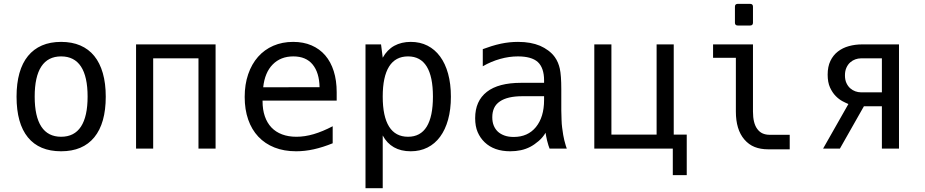

<svg xmlns="http://www.w3.org/2000/svg" viewBox="-20 -780 4856 1008"><path d="M300.8 14.2Q186 14.2 126.5 -58.8Q66.9 -131.8 66.9 -272.5Q66.9 -342.3 82 -396Q97.2 -449.7 127 -486.1Q156.7 -522.5 200.2 -541.3Q243.7 -560.1 300.8 -560.1Q357.9 -560.1 401.6 -541.3Q445.3 -522.5 474.9 -486.1Q504.4 -449.7 519.8 -396Q535.2 -342.3 535.2 -272.5Q535.2 -132.8 475.1 -59.3Q415 14.2 300.8 14.2ZM300.8 -62Q370.1 -62 405 -115.2Q439.9 -168.5 439.9 -272.9Q439.9 -377.9 405 -430.9Q370.1 -483.9 300.8 -483.9Q231.9 -483.9 197 -430.9Q162.1 -377.9 162.1 -272.9Q162.1 -168.5 197 -115.2Q231.9 -62 300.8 -62Z M694.3 -546.9H1111.8V0H1022V-473.6H784.2V0H694.3Z M1534.7 14.2Q1471.2 14.2 1421.1 -5.6Q1371.1 -25.4 1336.2 -62.5Q1301.3 -99.6 1283 -152.3Q1264.6 -205.1 1264.6 -271Q1264.6 -336.9 1283 -390.4Q1301.3 -443.8 1334.7 -481.7Q1368.2 -519.5 1415 -539.8Q1461.9 -560.1 1519 -560.1Q1573.2 -560.1 1615.7 -541.7Q1658.2 -523.4 1687.5 -489.3Q1716.8 -455.1 1732.2 -406.2Q1747.6 -357.4 1747.6 -295.9V-252H1358.4V-249Q1358.4 -204.1 1370.4 -169.4Q1382.3 -134.8 1405 -110.8Q1427.7 -86.9 1460.9 -74.5Q1494.1 -62 1536.1 -62Q1580.1 -62 1626.7 -75.7Q1673.3 -89.4 1726.6 -117.2V-27.8Q1674.8 -6.8 1627.7 3.7Q1580.6 14.2 1534.7 14.2ZM1657.7 -322.3Q1656.2 -398.9 1621.3 -441.4Q1586.4 -483.9 1520 -483.9Q1453.6 -483.9 1411.9 -441.7Q1370.1 -399.4 1361.8 -321.8Z M1898.9 -546.9H1980.5L1989.3 -477.1Q2012.7 -519 2050 -539.6Q2087.4 -560.1 2136.7 -560.1Q2185.5 -560.1 2224.4 -540.3Q2263.2 -520.5 2290.5 -483.4Q2317.9 -446.3 2332.5 -393.1Q2347.2 -339.8 2347.2 -272.5Q2347.2 -205.1 2332.5 -152.1Q2317.9 -99.1 2290.5 -62Q2263.2 -24.9 2224.1 -5.4Q2185.1 14.2 2136.2 14.2Q2085 14.2 2048.1 -6.8Q2011.2 -27.8 1989.3 -68.8V208H1898.9ZM2122.1 -62Q2187.5 -62 2220.2 -115Q2252.9 -168 2252.9 -272.9Q2252.9 -377.9 2220.2 -430.9Q2187.5 -483.9 2122.1 -483.9Q2056.2 -483.9 2022.7 -430.7Q1989.3 -377.4 1989.3 -272.9Q1989.3 -168.5 2022.7 -115.2Q2056.2 -62 2122.1 -62Z M2658.7 14.2Q2573.7 14.2 2524.4 -33.2Q2501 -55.7 2487.8 -86.2Q2474.6 -116.7 2474.6 -159.7Q2474.6 -250 2536.1 -297.9Q2596.7 -345.2 2715.8 -345.2H2836.4V-359.4Q2836.4 -390.6 2828.1 -415Q2819.8 -439.5 2803.2 -454.6Q2787.1 -469.2 2760.7 -476.6Q2734.4 -483.9 2699.2 -483.9Q2652.8 -483.9 2606 -470.7Q2558.6 -457.5 2514.6 -432.1V-522Q2535.2 -529.8 2560.1 -537.6Q2585 -545.4 2610.4 -550.8Q2654.8 -560.1 2699.7 -560.1Q2734.4 -560.1 2762.7 -554.9Q2791 -549.8 2815.4 -539.6Q2837.9 -529.8 2858.2 -514.9Q2878.4 -500 2892.6 -480.5Q2902.8 -466.3 2909.2 -450.7Q2915.5 -435.1 2918.9 -419.9Q2926.8 -384.3 2926.8 -312V-200.2Q2927.7 -171.9 2928.2 -150.4Q2928.7 -128.9 2931.2 -110.4Q2933.6 -89.8 2936.8 -71.8Q2939.9 -53.7 2942.4 -44.4Q2945.8 -29.3 2950.2 -15.9Q2954.6 -2.4 2955.6 0H2865.2Q2862.8 -5.9 2859.1 -17.3Q2855.5 -28.8 2852.1 -42.5Q2849.6 -53.2 2847.4 -64.2Q2845.2 -75.2 2844.2 -83Q2830.1 -58.6 2807.9 -39.6Q2785.6 -20.5 2764.2 -9.3Q2740.7 2.9 2714.6 8.5Q2688.5 14.2 2658.7 14.2ZM2677.2 -61Q2751 -61 2793.5 -112.8Q2836.4 -165.5 2836.4 -254.9V-274.9H2722.7Q2644.5 -274.9 2604.5 -247.6Q2583.5 -233.4 2574 -212.6Q2564.5 -191.9 2564.5 -164.6Q2564.5 -139.2 2572.3 -120.4Q2580.1 -101.6 2594.2 -88.4Q2608.4 -75.7 2628.7 -68.4Q2648.9 -61 2677.2 -61Z M3512.2 0H3100.1V-546.9H3189.9V-73.2H3427.2V-546.9H3517.1V-73.2H3585.4V139.6H3512.2Z M3854 -646Q3838.4 -646 3838.4 -660.6V-745.1Q3838.4 -759.8 3854 -759.8H3917.5Q3933.1 -759.8 3933.1 -745.1V-660.6Q3933.1 -646 3917.5 -646ZM3933.1 -194.3Q3933.1 -133.3 3955.6 -103Q3967.3 -86.9 3983.6 -79.6Q4000 -72.3 4021 -72.3H4126V3.9H4012.2Q3973.1 3.9 3942.1 -8.3Q3911.1 -20.5 3887.7 -47.9Q3843.3 -99.6 3843.3 -194.3V-476.6H3723.6V-546.9H3933.1Z M4434.1 -233.9Q4421.9 -238.8 4403.3 -248.5Q4384.8 -258.3 4367.4 -275.9Q4350.1 -293.5 4337.6 -320.6Q4325.2 -347.7 4325.2 -388.2Q4325.2 -430.2 4339.6 -460.2Q4354 -490.2 4378.9 -509.5Q4403.8 -528.8 4436.5 -537.8Q4469.2 -546.9 4505.9 -546.9H4699.7V0H4609.9V-222.2H4515.6L4389.6 0H4301.3ZM4609.9 -295.4V-473.6H4499Q4485.4 -473.6 4470.7 -468.5Q4456.1 -463.4 4443.8 -452.6Q4431.6 -441.9 4423.8 -424.8Q4416 -407.7 4416 -384.3Q4416 -360.8 4423.8 -344Q4431.6 -327.1 4443.8 -316.4Q4456.1 -305.7 4470.7 -300.5Q4485.4 -295.4 4498.5 -295.4Z"/></svg>

Font: Hack
Style: Regular
Weight: 400
Monospace: yes
Designer: Christopher Simpkins
Foundry: Christopher Simpkins
Version: Version 2.019; ttfautohint (v1.4.1) -l 4 -r 80 -G 350 -x 0 -